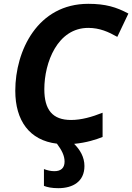

<svg xmlns="http://www.w3.org/2000/svg" viewBox="-20 -745 692 1005"><path d="M285 240C362 240 422 205 422 124C422 77 399 39 368 8C433 2 484 -15 517 -28V-155C462 -133 406 -117 352 -117C255 -117 212 -170 212 -278C212 -418 281 -599 442 -599C502 -599 548 -578 594 -552L652 -674C589 -708 532 -725 442 -725C177 -725 60 -480 60 -270C60 -114 134 -10 278 7C303 41 318 69 318 101C318 135 298 151 265 151C246 151 229 147 210 140V228C228 235 251 240 285 240Z"/></svg>

Font: Noto Sans
Style: Bold Italic
Weight: 700
Italic angle: -12°
Designer: Monotype Design Team
Foundry: Monotype Imaging Inc.
Version: Version 2.013